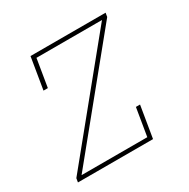

<svg xmlns="http://www.w3.org/2000/svg" viewBox="-126 -647 753 764"><g transform="rotate(-30 250.0 -265.0)"><path d="M21 0 24 -18 427 -512H126L105 -385H85L109 -530H454L451 -512L48 -18H350L371 -145H390L366 0Z"/></g></svg>

Font: Iosevka Slab Thin Oblique
Style: Regular
Weight: 100
Italic angle: -9°
Monospace: yes
Designer: Belleve Invis
Foundry: Belleve Invis
Version: Version 11.1.0; ttfautohint (v1.8.3)